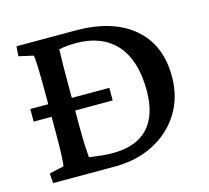

<svg xmlns="http://www.w3.org/2000/svg" viewBox="-87 -675 847 777"><g transform="rotate(-15 336.5 -286.5)"><path d="M43.9 -573.2H291Q446.3 -573.2 533.2 -499.5Q620.1 -425.8 620.1 -293Q620.1 -207 579.6 -141.1Q539.1 -75.2 467.3 -37.6Q395.5 0 301.8 0H43.9L41 -41L101.6 -54.7Q104.5 -63.5 106 -105Q107.4 -146.5 107.4 -201.2V-371.1Q107.4 -430.7 106 -471.2Q104.5 -511.7 101.6 -518.6L41 -532.2ZM208 -516.6Q208 -508.8 207.5 -492.2Q207 -475.6 206.5 -446.8Q206.1 -418 206.1 -371.1V-201.2Q206.1 -172.9 206.5 -146.5Q207 -120.1 208.5 -98.6Q210 -77.1 210.9 -63.5Q239.3 -59.6 263.2 -57.1Q287.1 -54.7 309.6 -54.7Q406.2 -54.7 456.5 -107.4Q506.8 -160.2 506.8 -264.6Q506.8 -329.1 491.2 -377.9Q475.6 -426.8 445.8 -459Q416 -491.2 374.5 -507.3Q333 -523.4 280.3 -523.4Q263.7 -523.4 245.6 -522Q227.5 -520.5 208 -516.6ZM32.2 -260.7V-313.5H363.3V-260.7Z"/></g></svg>

Font: Crimson Pro Medium
Style: Regular
Weight: 500
Designer: Jacques Le Bailly
Foundry: Baron von Fonthausen
Version: Version 1.003